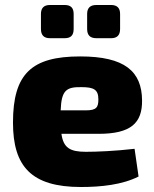

<svg xmlns="http://www.w3.org/2000/svg" viewBox="-20 -737 616 769"><path d="M180 -584H239C264 -584 275 -596 275 -621V-681C275 -705 264 -717 239 -717H180C156 -717 144 -705 144 -681V-621C144 -596 156 -584 180 -584ZM366 -584H425C449 -584 461 -596 461 -621V-681C461 -705 449 -717 425 -717H366C341 -717 329 -705 329 -681V-621C329 -596 341 -584 366 -584ZM324 -129C260 -129 234 -145 226 -201H375C504 -201 550 -244 549 -335C548 -451 480 -511 301 -511C107 -511 32 -442 32 -246C32 -71 105 12 304 12C385 12 470 3 535 -30L519 -141C441 -132 367 -129 324 -129ZM306 -388C356 -388 374 -378 374 -339C374 -308 367 -295 324 -295H223C226 -375 245 -389 306 -388Z"/></svg>

Font: Exo 2 Extra Bold
Style: Regular
Weight: 800
Designer: Natanael Gama
Version: Version 1.001;PS 001.001;hotconv 1.0.88;makeotf.lib2.5.64775